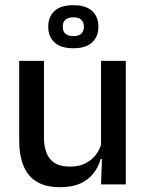

<svg xmlns="http://www.w3.org/2000/svg" viewBox="-20 -730 580 760"><path d="M154 -489V-187Q154 -152 163.8 -125.8Q173.5 -99.5 196 -85Q218.5 -70.5 256.5 -70.5Q292.5 -70.5 318.2 -83.5Q344 -96.5 360.5 -118.8Q377 -141 383.5 -168.5L399.5 -100.5H378.5Q370 -70 350.5 -44.5Q331 -19 298.5 -4Q266 11 218 11Q161 11 125.2 -10.8Q89.5 -32.5 72.8 -74.2Q56 -116 56 -176V-489ZM478 -489V0H380L384 -114.5L380 -120.5V-489ZM171 -623V-625Q171 -663.5 195.8 -686.5Q220.5 -709.5 270.5 -709.5Q320 -709.5 344.8 -686.5Q369.5 -663.5 369.5 -625V-623Q369.5 -585.5 344.8 -562.2Q320 -539 270.5 -539Q220.5 -539 195.8 -562.2Q171 -585.5 171 -623ZM228.5 -623.5Q228.5 -606 239.2 -596.5Q250 -587 270.5 -587Q291 -587 301.5 -596.5Q312 -606 312 -623.5V-625Q312 -642.5 301.5 -652Q291 -661.5 270.5 -661.5Q250 -661.5 239.2 -652Q228.5 -642.5 228.5 -625Z"/></svg>

Font: Anek Latin Medium
Style: Regular
Weight: 500
Designer: Yesha Goshar
Foundry: Ek Type
Version: Version 1.003